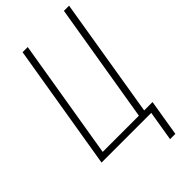

<svg xmlns="http://www.w3.org/2000/svg" viewBox="-277 -807 1054 1054"><g transform="rotate(-45 250.0 -280.0)"><path d="M370 175 399 0H13L135 -735H175L59 -37H340L456 -735H496L381 -37H446L411 175Z"/></g></svg>

Font: Iosevka SS04 XLt Obl
Style: Regular
Weight: 200
Italic angle: -9°
Monospace: yes
Designer: Belleve Invis
Foundry: Belleve Invis
Version: Version 19.0.0; ttfautohint (v1.8.4)